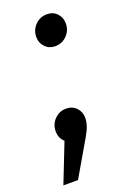

<svg xmlns="http://www.w3.org/2000/svg" viewBox="-149 -540 515 752"><g transform="rotate(-20 108.0 -164.0)"><path d="M151 -58Q151 -42 145.5 -25Q140 -8 126 16L41 162H-20L44 -1Q24 -18 24 -47Q24 -76 44 -96.5Q64 -117 92 -117Q118 -117 134.5 -100Q151 -83 151 -58ZM79 -420Q79 -449 99 -469.5Q119 -490 148 -490Q174 -490 190 -473Q206 -456 206 -431Q206 -402 186 -381.5Q166 -361 137 -361Q112 -361 95.5 -378Q79 -395 79 -420Z"/></g></svg>

Font: FiraGO Book
Style: Italic
Weight: 350
Italic angle: -8°
Designer: bBox Type GmbH
Foundry: bBox Type GmbH
Version: Version 1.001